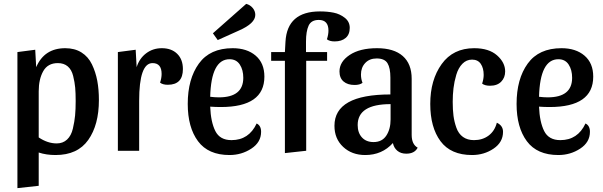

<svg xmlns="http://www.w3.org/2000/svg" viewBox="-20 -779 3115 992"><path d="M317 -530Q366 -530 401 -508Q436 -486 455 -446.5Q474 -407 482.5 -362Q491 -317 491 -262Q491 -134 436 -56Q381 22 267 22Q219 22 180 9V181L70 193V-510L162 -522L167 -432Q209 -530 317 -530ZM279 -453Q227 -453 203.5 -411.5Q180 -370 180 -307V-69Q226 -38 273 -38Q305 -38 326.5 -58Q348 -78 356.5 -114.5Q365 -151 368 -182.5Q371 -214 371 -257Q371 -298 368.5 -326Q366 -354 358 -386.5Q350 -419 330 -436Q310 -453 279 -453Z M768 -453Q699 -453 699 -258V0H589V-510L681 -522L686 -432Q700 -477 735 -503.5Q770 -530 816 -530Q866 -530 895.5 -501Q925 -472 925 -422Q925 -341 847 -341Q821 -341 807 -352Q815 -376 815 -397Q815 -453 768 -453Z M1252 -759Q1272 -754 1285.5 -738Q1299 -722 1299 -702Q1299 -658 1214 -621L1105 -572L1080 -607ZM1306 -141Q1329 -130 1329 -98Q1329 -44 1278.5 -11Q1228 22 1166 22Q1056 22 1003 -49.5Q950 -121 950 -242Q950 -371 1007.5 -450.5Q1065 -530 1182 -530Q1256 -530 1301 -491.5Q1346 -453 1346 -383Q1346 -226 1121 -226Q1092 -226 1066 -228Q1069 -149 1092.5 -102Q1116 -55 1176 -55Q1266 -55 1306 -141ZM1166 -473Q1071 -473 1066 -279Q1090 -276 1111 -276Q1237 -276 1237 -377Q1237 -418 1219 -445.5Q1201 -473 1166 -473Z M1452 12V-465H1381V-510H1452L1455 -564Q1464 -720 1633 -720Q1672 -720 1704 -713.5Q1736 -707 1761.5 -687Q1787 -667 1787 -635Q1787 -601 1766 -583Q1745 -565 1709 -565Q1683 -565 1669 -576Q1677 -600 1677 -621Q1677 -676 1627 -676Q1588 -676 1574.5 -646.5Q1561 -617 1561 -564V-510H1670V-465H1562V0Z M2010 -40Q1954 22 1867 22Q1798 22 1753 -20Q1708 -62 1708 -129Q1708 -291 1997 -291V-378Q1997 -428 1982 -452.5Q1967 -477 1926 -477Q1889 -477 1867 -453.5Q1845 -430 1845 -394Q1845 -371 1853 -351Q1839 -340 1812 -340Q1776 -340 1755 -358Q1734 -376 1734 -410Q1734 -460 1786.5 -495Q1839 -530 1928 -530Q2015 -530 2061 -489.5Q2107 -449 2107 -372V-82Q2107 -33 2138 -16Q2122 15 2079 15Q2051 15 2033 0Q2015 -15 2010 -40ZM1910 -45Q1954 -45 1976 -78.5Q1998 -112 1998 -162V-241Q1828 -241 1828 -133Q1828 -93 1850 -69Q1872 -45 1910 -45Z M2419 -471Q2390 -471 2369 -449.5Q2348 -428 2337.5 -392.5Q2327 -357 2323 -323Q2319 -289 2319 -253Q2319 -212 2323 -181Q2327 -150 2338 -119Q2349 -88 2372 -71.5Q2395 -55 2429 -55Q2473 -55 2504.5 -78.5Q2536 -102 2547 -145Q2579 -130 2579 -98Q2579 -44 2530 -11Q2481 22 2419 22Q2309 22 2256 -49.5Q2203 -121 2203 -242Q2203 -366 2262 -448Q2321 -530 2430 -530Q2506 -530 2548 -493Q2590 -456 2590 -410Q2590 -378 2569.5 -357Q2549 -336 2512 -336Q2485 -336 2471 -347Q2479 -371 2479 -392Q2479 -427 2464 -449Q2449 -471 2419 -471Z M3005 -141Q3028 -130 3028 -98Q3028 -44 2977.5 -11Q2927 22 2865 22Q2755 22 2702 -49.5Q2649 -121 2649 -242Q2649 -371 2706.5 -450.5Q2764 -530 2881 -530Q2955 -530 3000 -491.5Q3045 -453 3045 -383Q3045 -226 2820 -226Q2791 -226 2765 -228Q2768 -149 2791.5 -102Q2815 -55 2875 -55Q2965 -55 3005 -141ZM2865 -473Q2770 -473 2765 -279Q2789 -276 2810 -276Q2936 -276 2936 -377Q2936 -418 2918 -445.5Q2900 -473 2865 -473Z"/></svg>

Font: Sansita
Style: Regular
Weight: 400
Designer: Pablo Cosgaya
Foundry: Omnibus-Type
Version: Version 1.006;hotconv 1.0.109;makeotfexe 2.5.65596